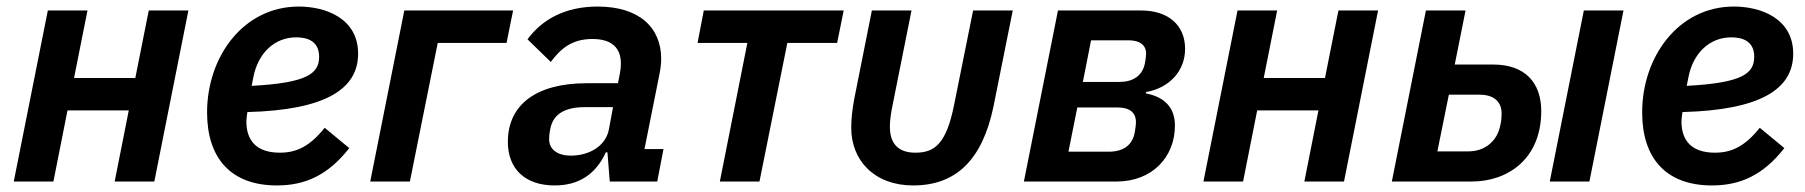

<svg xmlns="http://www.w3.org/2000/svg" viewBox="-20 -554 5508 586"><path d="M22 0H143L186 -217H373L330 0H451L555 -522H434L393 -316H206L247 -522H126Z M825 12C911 12 981 -19 1046 -102L971 -164C926 -108 886 -88 834 -88C762 -88 732 -126 732 -183C732 -190 733 -199 735 -212C971 -218 1073 -281 1073 -390C1073 -498 974 -534 892 -534C722 -534 612 -380 612 -211C612 -72 684 12 825 12ZM884 -440C916 -440 954 -430 954 -381C954 -330 919 -301 748 -292L753 -317C767 -392 818 -440 884 -440Z M1110 0H1231L1316 -423H1526L1546 -522H1214Z M1673 12C1743 12 1797 -19 1829 -89H1834L1841 0H1986L2005 -99H1947L1992 -324C1996 -343 1998 -361 1998 -374C1998 -471 1930 -534 1804 -534C1704 -534 1634 -494 1590 -434L1661 -365C1691 -405 1725 -435 1788 -435C1846 -435 1875 -409 1875 -360C1875 -351 1874 -340 1872 -330L1866 -300H1771C1616 -300 1530 -234 1530 -121C1530 -40 1581 12 1673 12ZM1722 -79C1683 -79 1656 -97 1656 -129C1656 -134 1656 -144 1660 -163C1669 -205 1703 -227 1765 -227H1851L1838 -157C1827 -106 1776 -79 1722 -79Z M2177 0H2298L2383 -423H2535L2555 -522H2128L2109 -423H2261Z M2762 -522H2641L2587 -251C2581 -217 2578 -191 2578 -164C2578 -64 2649 12 2767 12C2898 12 2978 -66 3012 -228L3071 -522H2950L2892 -234C2868 -114 2832 -88 2774 -88C2723 -88 2696 -114 2696 -167C2696 -189 2699 -208 2706 -242Z M3105 0H3388C3496 0 3566 -74 3566 -171C3566 -219 3541 -257 3477 -269L3478 -273C3550 -286 3597 -338 3597 -405C3597 -477 3546 -522 3463 -522H3209ZM3285 -304 3310 -431H3424C3457 -431 3478 -418 3478 -390C3478 -383 3476 -369 3474 -359C3466 -322 3437 -304 3397 -304ZM3241 -91 3268 -226H3391C3426 -226 3447 -212 3447 -181C3447 -174 3445 -157 3442 -144C3434 -110 3407 -91 3364 -91Z M3653 0H3774L3817 -217H4004L3961 0H4082L4186 -522H4065L4024 -316H3837L3878 -522H3757Z M4228 0H4472C4582 0 4684 -69 4684 -215C4684 -303 4633 -357 4538 -357H4420L4453 -522H4332ZM4710 0H4831L4935 -522H4814ZM4367 -92 4402 -265H4496C4541 -265 4563 -242 4563 -208C4563 -194 4562 -184 4559 -171C4549 -122 4511 -92 4462 -92Z M5205 12C5291 12 5361 -19 5426 -102L5351 -164C5306 -108 5266 -88 5214 -88C5142 -88 5112 -126 5112 -183C5112 -190 5113 -199 5115 -212C5351 -218 5453 -281 5453 -390C5453 -498 5354 -534 5272 -534C5102 -534 4992 -380 4992 -211C4992 -72 5064 12 5205 12ZM5264 -440C5296 -440 5334 -430 5334 -381C5334 -330 5299 -301 5128 -292L5133 -317C5147 -392 5198 -440 5264 -440Z"/></svg>

Font: Braiins Sans SemiBold
Style: Italic
Weight: 600
Italic angle: -11.31°
Designer: Mike Abbink, Paul van der Laan, Pieter van Rosmalen, Jiri Chlebus, Lubos Buracinsky
Foundry: Bold Monday, Sudetype
Version: Version 1.000;hotconv 1.0.109;makeotfexe 2.5.65596